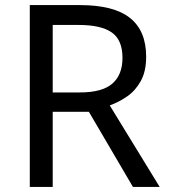

<svg xmlns="http://www.w3.org/2000/svg" viewBox="-20 -734 662 754"><path d="M294 -714Q427 -714 490.5 -663.5Q554 -613 554 -511Q554 -454 533 -416Q512 -378 479.5 -355.5Q447 -333 411 -320L607 0H502L329 -295H187V0H97V-714ZM289 -636H187V-371H294Q381 -371 421 -405.5Q461 -440 461 -507Q461 -577 419 -606.5Q377 -636 289 -636Z"/></svg>

Font: Noto Sans Marchen
Style: Regular
Weight: 400
Designer: Monotype Design Team
Foundry: Monotype Imaging Inc.
Version: Version 2.003; ttfautohint (v1.8.4.7-5d5b)